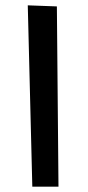

<svg xmlns="http://www.w3.org/2000/svg" viewBox="-20 -716 328 719"><path d="M193 -692 84 -696 101 -17H199Z"/></svg>

Font: McLaren
Style: Regular
Weight: 400
Designer: Astigmatic (AOETI)
Foundry: Astigmatic (AOETI)
Version: Version 1.000